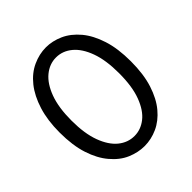

<svg xmlns="http://www.w3.org/2000/svg" viewBox="-187 -800 940 940"><g transform="rotate(-45 283.0 -330.0)"><path d="M278 12Q233.5 12 189 -7Q144.5 -26 108 -69.5Q72.5 -111 51.5 -175.5Q30.5 -240 30.5 -329.5Q30.5 -413.5 50.8 -478.2Q71 -543 106 -586.8Q141 -630.5 186.2 -651.2Q231.5 -672 278 -672Q322.5 -672 366.8 -652.2Q411 -632.5 447.5 -589Q482.5 -547 503.2 -482.5Q524 -418 524 -329.5Q524 -240.5 503.2 -176Q482.5 -111.5 447.5 -69.8Q412.5 -28 368.5 -8Q324.5 12 278 12ZM278 -58Q322 -58 359.2 -87.2Q396.5 -116.5 419.2 -176.8Q442 -237 442 -329.5Q442 -419 420 -479.5Q398 -540 360.8 -571Q323.5 -602 278 -602Q232.5 -602 195 -571Q157.5 -540 135.2 -479.5Q113 -419 113 -329.5Q113 -239.5 135.5 -179Q158 -118.5 195.2 -88.2Q232.5 -58 278 -58Z"/></g></svg>

Font: Lucymar Sans
Style: Regular
Weight: 400
Foundry: The League of Moveable Type (original font) / Main changes by Cristiano Sobral with portions from Mirco Monsees
Version: Version 2.001;August 30, 2020;FontCreator 13.0.0.2681 64-bit